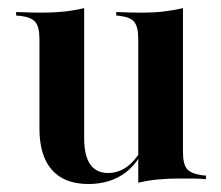

<svg xmlns="http://www.w3.org/2000/svg" viewBox="-20 -446 550 478"><path d="M189.5 -416.1V-208.1H78.2V-348.4Q78.2 -379 68.1 -391.1Q58.1 -403.2 30.6 -406.5L20.2 -407.3V-416.1Q41.1 -415.3 56 -414.9Q71 -414.5 86.3 -414.5Q114.5 -414.5 140.3 -417.3Q166.1 -420.2 189.5 -425.8ZM189.5 -208.1V-102.4Q189.5 -58.9 204.4 -37.1Q219.4 -15.3 249.2 -15.3Q280.6 -15.3 306 -39.1Q331.5 -62.9 349.2 -111.3L351.6 -107.3Q330.6 -45.2 292.7 -16.5Q254.8 12.1 200 12.1Q140.3 12.1 109.3 -23Q78.2 -58.1 78.2 -125.8V-208.1ZM324.2 0V-208.1H435.5V-67.7Q435.5 -37.9 445.2 -25.8Q454.8 -13.7 483.1 -9.7L492.7 -8.9V0Q472.6 -1.6 457.7 -1.6Q442.7 -1.6 427.4 -1.6Q398.4 -1.6 373 0.8Q347.6 3.2 324.2 8.9ZM435.5 -416.1V-208.1H324.2V-348.4Q324.2 -379 314.5 -391.1Q304.8 -403.2 278.2 -406.5L269.4 -407.3V-416.1Q290.3 -415.3 305.2 -414.9Q320.2 -414.5 333.9 -414.5Q362.1 -414.5 387.1 -417.3Q412.1 -420.2 435.5 -425.8Z"/></svg>

Font: Playfair 144pt SemiCondensed
Style: Bold
Weight: 700
Width: 4
Designer: Claus Eggers Sørensen
Foundry: Claus Eggers Sørensen
Version: Version 2.203